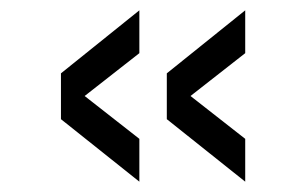

<svg xmlns="http://www.w3.org/2000/svg" viewBox="-20 -458 596 372"><path d="M98.1 -227.1V-315.9L250 -438V-355L144 -272L250 -189V-106ZM303.2 -227.1V-315.9L455.1 -438V-355L349.1 -272L455.1 -189V-106Z"/></svg>

Font: SolaimanLipi
Style: Normal
Weight: 400
Designer: Solaiman Karim
Foundry: Al Mamun Sumon
Version: Version 2.000